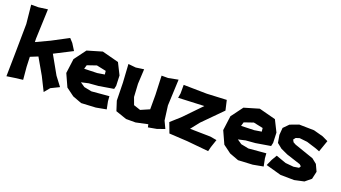

<svg xmlns="http://www.w3.org/2000/svg" viewBox="-61 -1269 3298 1857"><g transform="rotate(20 1588.0 -340.0)"><path d="M19.5 -710 39.1 -517.6 35.2 -209 31.2 22.5 109.4 10.7 195.3 0 183.6 -128.9 179.7 -231.4 256.8 -262.7 351.6 -97.7 421.9 43 468.8 -13.7 554.7 -55.7 484.4 -148.4 378.9 -335.9 562.5 -429.7 519.5 -498 484.4 -536.1 316.4 -447.3 176.8 -381.8 175.8 -417 187.5 -722.7 93.8 -710Z M1052.7 -218.8 1060.5 -253.9 1056.6 -358.4 998 -475.6 826.2 -520.5 673.8 -475.6 584 -354.5 564.5 -205.1 623 -76.2 705.1 -15.6 798.8 19.5 947.3 11.7 1052.7 -7.8 1037.1 -85.9 1033.2 -136.7 853.5 -121.1 775.4 -136.7 728.5 -168.9 802.7 -185.5 900.4 -193.4ZM919.9 -318.4 845.7 -306.6 712.9 -302.7 724.6 -342.8 818.4 -375 916 -354.5Z M1439.5 -496.1 1447.3 -300.8V-152.3L1419.9 -140.6L1357.4 -113.3L1287.1 -136.7L1259.8 -210.9L1252 -343.8L1259.8 -496.1L1177.7 -484.4L1099.6 -492.2L1111.3 -304.7L1115.2 -121.1L1146.5 -23.4L1259.8 15.6H1357.4L1479.5 -10.7L1486.3 19.5L1572.3 3.9L1650.4 -23.4L1615.2 -97.7L1595.7 -246.1L1607.4 -515.6L1505.9 -496.1Z M1670.9 -485.4V-397.5L1663.1 -349.6L1928.7 -361.3L1760.7 -187.5L1663.1 -99.6L1702.1 3.9L1889.6 14.6L2112.3 36.1L2124 -10.7L2151.4 -91.8L2085 -103.5L1874 -107.4L1944.3 -196.3L2135.7 -389.6L2112.3 -491.2L1909.2 -481.4Z M2668 -218.8 2675.8 -253.9 2671.9 -358.4 2613.3 -475.6 2441.4 -520.5 2289.1 -475.6 2199.2 -354.5 2179.7 -205.1 2238.3 -76.2 2320.3 -15.6 2414.1 19.5 2562.5 11.7 2668 -7.8 2652.3 -85.9 2648.4 -136.7 2468.8 -121.1 2390.6 -136.7 2343.8 -168.9 2418 -185.5 2515.6 -193.4ZM2535.2 -318.4 2460.9 -306.6 2328.1 -302.7 2339.8 -342.8 2433.6 -375 2531.2 -354.5Z M3103.5 -477.5 3005.9 -503.9 2852.5 -506.8 2763.7 -473.6 2711.9 -420.9 2706.1 -347.7 2719.7 -269.5 2770.5 -228.5 2842.8 -195.3 2987.3 -148.4 3004.9 -132.8 2994.1 -113.3 2939.5 -104.5 2855.5 -112.3 2751 -149.4 2718.8 -94.7 2690.4 -31.2 2848.6 12.7 2989.3 14.6 3087.9 -6.8 3148.4 -56.6 3166 -134.8 3133.8 -204.1 3084 -244.1 2885.7 -312.5 2859.4 -327.1 2846.7 -350.6 2864.3 -373 2901.4 -384.8 2981.4 -376 3081.1 -344.7 3121.1 -329.1 3163.1 -449.2Z"/></g></svg>

Font: MaokenAssortedSans-TC
Style: Regular
Weight: 500
Version: Version 0.83